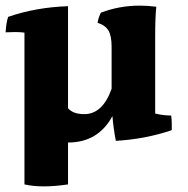

<svg xmlns="http://www.w3.org/2000/svg" viewBox="-20 -541 670 683"><path d="M532 -410V-137Q562 -130 589 -130Q591 -114 591 -100Q591 -86 591 -78Q497 -46 392 -40Q383 -88 380 -128Q329 -34 222 -34V115Q175 122 136.5 122Q98 122 67 115V-425Q51 -427 33.5 -427Q16 -427 0 -426Q2 -461 9 -481Q107 -515 222 -519V-156Q240 -135 280 -135Q345 -135 377 -225V-375Q377 -413 366 -432Q355 -451 327 -460Q331 -482 339 -496Q405 -521 477 -521Q506 -521 536 -517Q532 -481 532 -410Z"/></svg>

Font: Halant
Style: Bold
Weight: 700
Designer: Hitesh Malaviya (Devanagari), Satya Rajpurohit (Latin)
Foundry: Indian Type Foundry
Version: Version 1.101;PS 1.0;hotconv 1.0.78;makeotf.lib2.5.61930; tt